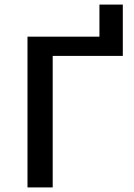

<svg xmlns="http://www.w3.org/2000/svg" viewBox="-20 -818 585 838"><path d="M516 -798V-574H210V0H100V-658H414V-798Z"/></svg>

Font: Ysabeau SC Semibold
Style: Regular
Weight: 600
Designer: Christian Thalmann (Catharsis Fonts)
Version: Version 0.003